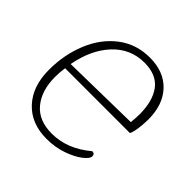

<svg xmlns="http://www.w3.org/2000/svg" viewBox="-144 -645 779 779"><g transform="rotate(45 246.0 -255.0)"><path d="M35 -195Q35 -282 65.5 -356.5Q96 -431 154 -475.5Q212 -520 290 -520Q371 -520 417 -471Q463 -422 463 -338Q463 -315 459.5 -287.5Q456 -260 449 -246H77Q73 -221 73 -192Q73 -114 112 -67Q151 -20 226 -20Q315 -20 393 -86Q408 -86 408 -71Q408 -58 383 -38.5Q358 -19 316.5 -4.5Q275 10 226 10Q138 10 86.5 -45.5Q35 -101 35 -195ZM420 -280Q423 -306 423 -328Q423 -404 390.5 -447Q358 -490 289 -490Q209 -490 154 -431Q99 -372 81 -274Z"/></g></svg>

Font: Thasadith
Style: Italic
Weight: 400
Italic angle: -9°
Designer: Cadson Demak Co.,Ltd.
Foundry: Cadson Demak Co.,Ltd.
Version: Version 1.000; ttfautohint (v1.6)